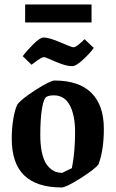

<svg xmlns="http://www.w3.org/2000/svg" viewBox="-20 -824 514 854"><path d="M91.8 -724.1V-804.2H387.2V-724.1ZM301.8 -529.8Q279.8 -529.8 252.4 -539.8Q225.1 -549.8 203.6 -559.8Q182.1 -569.8 174.8 -569.8Q170.4 -569.8 162.4 -565.4Q154.3 -561 147.5 -556.2Q140.6 -551.3 131.3 -544.4Q122.1 -537.6 120.1 -536.1L81.1 -574.2Q99.1 -598.6 128.7 -627.9Q158.2 -657.2 173.8 -657.2Q198.7 -657.2 248.5 -635.5Q298.3 -613.8 306.2 -613.8Q314.5 -613.8 329.3 -625.5Q344.2 -637.2 356 -649.9L397 -610.8Q381.8 -588.9 350.1 -559.3Q318.4 -529.8 301.8 -529.8ZM253.9 9.8Q144 9.8 88.1 -43.5Q32.2 -96.7 32.2 -208Q32.2 -253.4 39.3 -295.7Q46.4 -337.9 57.1 -358.9Q74.2 -382.8 138.9 -424.3Q203.6 -465.8 223.1 -465.8Q331.1 -465.8 386.5 -410.9Q441.9 -356 441.9 -251Q441.9 -155.8 418 -92.8Q400.4 -70.3 336.9 -30.3Q273.4 9.8 253.9 9.8ZM256.8 -55.2 299.8 -76.2Q314 -147.9 314 -236.8Q314 -310.5 290.8 -355.2Q267.6 -399.9 219.2 -399.9Q199.7 -399.9 188 -394Q174.8 -388.2 167 -342.5Q159.2 -296.9 159.2 -223.1Q159.2 -183.6 165 -153.1Q170.9 -122.6 180.4 -104.5Q189.9 -86.4 203.1 -75Q216.3 -63.5 229.2 -59.3Q242.2 -55.2 256.8 -55.2Z"/></svg>

Font: Grenze SemiBold
Style: Regular
Weight: 600
Designer: Renata Polastri
Foundry: Omnibus-Type
Version: Version 1.002;PS 001.002;hotconv 1.0.88;makeotf.lib2.5.64775